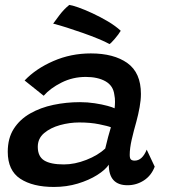

<svg xmlns="http://www.w3.org/2000/svg" viewBox="-20 -750 688 780"><path d="M199 9.5Q113 9.5 62.2 -24Q11.5 -57.5 11.5 -133.5Q11.5 -188.5 36 -226.8Q60.5 -265 102.5 -289Q144.5 -313 197 -324Q249.5 -335 305 -335Q335.5 -335 365 -330.5Q394.5 -326 416.5 -320Q438.5 -314 445.5 -310Q447 -321.5 447.2 -336.2Q447.5 -351 444.5 -365Q440 -402 408.5 -419.8Q377 -437.5 328.5 -437.5Q275.5 -437.5 229.8 -414.5Q184 -391.5 157.5 -361L80 -423Q125.5 -471 196.8 -502Q268 -533 349 -533Q442.5 -533 497.5 -493.8Q552.5 -454.5 552.5 -368.5Q552.5 -343.5 547.2 -314.5Q542 -285.5 534 -256Q523.5 -219.5 515.2 -183.5Q507 -147.5 507 -121Q507 -106.5 512 -102Q517 -97.5 527 -97.5Q558 -97.5 576 -142L608.5 -73Q595 -37 564.8 -17.2Q534.5 2.5 498 2.5Q422 2.5 422 -81Q408 -60 374.8 -39Q341.5 -18 296 -4.2Q250.5 9.5 199 9.5ZM239.5 -82Q283.5 -82 330.8 -100.5Q378 -119 407.5 -146.5Q413.5 -172 419.2 -193.5Q425 -215 430.5 -233Q418.5 -238 383 -245.2Q347.5 -252.5 302 -252.5Q263 -252.5 224 -241.8Q185 -231 159.2 -209.2Q133.5 -187.5 133.5 -153.5Q133.5 -114.5 159.5 -98.2Q185.5 -82 239.5 -82ZM261.5 -730Q272 -729 297.8 -720Q323.5 -711 355.8 -696Q388 -681 418.8 -662.8Q449.5 -644.5 470.5 -625Q462 -610.5 446.2 -592.2Q430.5 -574 425 -571Q408 -580.5 379.5 -592.2Q351 -604 317.5 -615.8Q284 -627.5 252 -637.8Q220 -648 196 -654Q202 -662.5 220.8 -687.5Q239.5 -712.5 261.5 -730Z"/></svg>

Font: Grandstander Medium
Style: Italic
Weight: 500
Italic angle: -15°
Designer: Tyler Finck
Foundry: Etcetera Type Co
Version: Version 1.200; ttfautohint (v1.8.3)